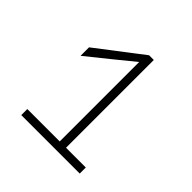

<svg xmlns="http://www.w3.org/2000/svg" viewBox="-180 -854 1010 1010"><g transform="rotate(45 325.0 -349.0)"><path d="M359 0V-499V-636L251 -548L118 -441V-504L371 -698H406V0ZM118 0V-45H553V0Z"/></g></svg>

Font: Azeret Mono Thin
Style: Regular
Weight: 100
Designer: Martin Vácha
Foundry: Displaay
Version: Version 1.002